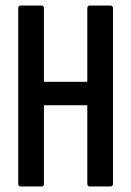

<svg xmlns="http://www.w3.org/2000/svg" viewBox="-20 -675 474 695"><path d="M55 0Q46 0 46 -10V-645Q46 -655 55 -655H130Q139 -655 139 -645V-379H296V-645Q296 -655 305 -655H379Q389 -655 389 -645V-10Q389 0 379 0H305Q296 0 296 -10V-294H139V-10Q139 0 130 0Z"/></svg>

Font: Sofia Sans Extra Condensed SemiBold
Style: Regular
Weight: 600
Designer: Botio Nikoltchev, Ani Petrova
Foundry: lettersoup
Version: Version 4.101